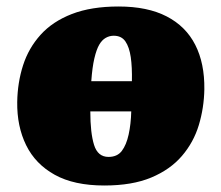

<svg xmlns="http://www.w3.org/2000/svg" viewBox="-20 -554 681 591"><path d="M33 -240Q34 -300 51 -353Q68 -406 105 -447Q142 -488 201.5 -511Q261 -534 345 -534Q434 -534 493 -503.5Q552 -473 581 -416Q610 -359 609 -279Q608 -222 592 -169Q576 -116 540 -74Q504 -32 445.5 -7.5Q387 17 301 17Q208 17 148.5 -16Q89 -49 60.5 -107Q32 -165 33 -240ZM314 -71Q341 -71 355 -89.5Q369 -108 376 -140Q383 -172 384 -211H258Q258 -145 269.5 -108Q281 -71 314 -71ZM330 -444Q317 -444 305.5 -437.5Q294 -431 285.5 -416.5Q277 -402 270.5 -374.5Q264 -347 261 -304H386Q387 -347 382.5 -378Q378 -409 366 -426.5Q354 -444 330 -444Z"/></svg>

Font: Literata 18pt Black
Style: Italic
Weight: 900
Italic angle: -2°
Designer: Latin by Veronika Burian and Jose Scaglione. Greek by Irene Vlachou. Cyrillic by Vera Evstafieva
Foundry: TypeTogether
Version: Version 3.103;gftools[0.9.29]